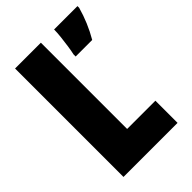

<svg xmlns="http://www.w3.org/2000/svg" viewBox="-212 -897 894 894"><g transform="rotate(-45 235.0 -450.0)"><path d="M59 -93V-807H229V-239H415V-93ZM470 -796Q448 -717 407 -647H298V-661Q302 -678 306 -705Q310 -732 313 -759.5Q316 -787 316 -807H470Z"/></g></svg>

Font: Noto Sans Kannada UI ExtraCondensed Black
Style: Regular
Weight: 900
Width: 2
Designer: Jelle Bosma - Monotype Design Team
Foundry: Monotype Imaging Inc.
Version: Version 2.005; ttfautohint (v1.8.4.7-5d5b)